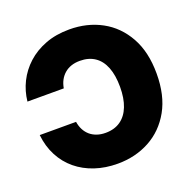

<svg xmlns="http://www.w3.org/2000/svg" viewBox="-131 -867 1000 1007"><g transform="rotate(-20 368.5 -363.5)"><path d="M359.4 -738.3Q459 -738.3 538.6 -695.1Q618.2 -651.9 664.8 -568.4Q711.4 -484.9 711.4 -364.3Q711.4 -242.7 664.6 -159.2Q617.7 -75.7 537.8 -32.5Q458 10.7 359.4 10.7Q290.5 10.7 232.4 -8.8Q174.3 -28.3 130.4 -64.7Q86.4 -101.1 59.1 -153.3Q31.7 -205.6 24.9 -270.5H227.5Q231.4 -245.6 241.7 -225.8Q252 -206.1 268.1 -192.1Q284.2 -178.2 305.9 -170.7Q327.6 -163.1 354.5 -163.1Q403.8 -163.1 438 -187Q472.2 -210.9 489.7 -255.9Q507.3 -300.8 507.3 -364.3Q507.3 -429.2 489.7 -473.9Q472.2 -518.6 438.2 -541.5Q404.3 -564.5 355 -564.5Q328.1 -564.5 306.6 -557.1Q285.2 -549.8 268.8 -535.6Q252.4 -521.5 241.9 -502Q231.4 -482.4 227.1 -457.5H24.4Q30.3 -514.2 55.4 -564.7Q80.6 -615.2 123.5 -654.3Q166.5 -693.4 225.6 -715.8Q284.7 -738.3 359.4 -738.3Z"/></g></svg>

Font: Inter 24pt Black
Style: Regular
Weight: 900
Designer: Rasmus Andersson
Foundry: rsms
Version: Version 4.001;git-66647c0bb